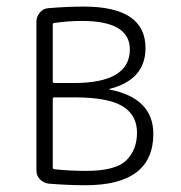

<svg xmlns="http://www.w3.org/2000/svg" viewBox="-20 -547 540 574"><path d="M137.7 -251V-46.9Q137.7 -41 143.6 -41Q190.4 -36.1 236.3 -36.1Q326.2 -36.1 357.9 -67.9Q389.6 -99.6 389.6 -150.4Q389.6 -203.1 346.2 -229.5Q302.7 -255.9 203.1 -255.9H142.6Q137.7 -255.9 137.7 -251ZM137.7 -472.7V-303.7Q137.7 -298.8 142.6 -298.8H200.2Q368.2 -298.8 368.2 -399.4Q368.2 -484.4 224.6 -484.4Q185.5 -484.4 142.6 -478.5Q137.7 -478.5 137.7 -472.7ZM125 2Q110.4 0 99.6 -10.7Q88.9 -21.5 88.9 -37.1V-482.4Q88.9 -497.1 99.1 -509.3Q109.4 -521.5 124 -522.5Q180.7 -527.3 230.5 -527.3Q415 -527.3 415 -403.3Q415 -308.6 307.6 -281.2Q306.6 -281.2 306.6 -280.3Q306.6 -279.3 307.6 -279.3Q437.5 -253.9 438.5 -147.5Q438.5 6.8 235.4 6.8Q184.6 6.8 125 2Z"/></svg>

Font: Rounded-L Mgen+ 1m light
Style: Regular
Weight: 200
Designer: [Source Han Sans]
Ryoko NISHIZUKA  (kana & ideographs); Paul D. Hunt (Latin, Greek & Cyrillic); Wenlong ZHANG  (bopomofo
Version: Version 1.059.20150602